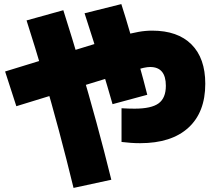

<svg xmlns="http://www.w3.org/2000/svg" viewBox="-20 -830 1040 940"><path d="M666 -129Q644 -129 621.5 -130.5Q599 -132 575 -135V-300Q592 -299 609 -298.5Q626 -298 639 -298Q721 -298 756.5 -324Q792 -350 792 -410Q792 -502 715 -502Q702 -502 683.5 -498Q665 -494 627 -483.5Q589 -473 519 -451L60 -310L5 -480L464 -621Q534 -643 579.5 -655.5Q625 -668 658.5 -674Q692 -680 725 -680Q850 -680 917.5 -612.5Q985 -545 985 -420Q985 -280 902 -204.5Q819 -129 666 -129ZM340 90Q306 -50 269 -188.5Q232 -327 192 -463Q152 -599 110 -730L290 -780Q333 -645 373.5 -507.5Q414 -370 452 -231Q490 -92 525 50ZM531 -320Q509 -398 475 -509Q441 -620 394 -765L574 -810Q595 -745 617 -669Q639 -593 661 -515.5Q683 -438 701 -366Z"/></svg>

Font: M PLUS 1 Black
Style: Regular
Weight: 900
Designer: Coji Morishita
Foundry: UNDERFOREST DESIGN
Version: Version 1.001